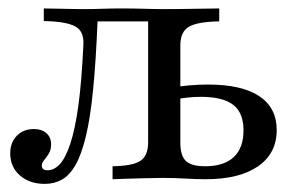

<svg xmlns="http://www.w3.org/2000/svg" viewBox="-20 -435 717 466"><path d="M88.7 11.3Q51.6 11.3 28.2 -9.3Q4.8 -29.8 4.8 -62.9Q4.8 -88.7 20.6 -105.2Q36.3 -121.8 62.1 -121.8Q81.5 -121.8 92.7 -111.7Q104 -101.6 104 -85.5Q104 -71 98.4 -62.1Q92.7 -53.2 87.1 -46.4Q81.5 -39.5 81.5 -33.1Q81.5 -21.8 95.2 -21.8Q111.3 -21.8 125 -36.3Q138.7 -50.8 150.4 -85.5Q162.1 -120.2 170.2 -178.6Q178.2 -237.1 182.3 -325Q184.7 -359.7 161.7 -371.4Q138.7 -383.1 86.3 -383.9V-414.5Q104 -414.5 132.3 -413.7Q160.5 -412.9 188.7 -412.9Q207.3 -412.9 227.8 -413.7Q248.4 -414.5 274.2 -414.5Q305.6 -414.5 330.6 -413.7Q355.6 -412.9 380.6 -412.9Q416.9 -412.9 454.8 -413.7Q492.7 -414.5 512.1 -414.5V-383.1Q459.7 -382.3 438.7 -370.2Q417.7 -358.1 417.7 -325V-88.7Q417.7 -57.3 431 -44.4Q444.4 -31.5 478.2 -31.5Q523.4 -31.5 547.2 -53.6Q571 -75.8 571 -118.5Q571 -161.3 546 -180.6Q521 -200 466.9 -200Q450.8 -200 433.1 -198Q415.3 -196 394.4 -191.9V-221.8Q416.1 -225.8 439.5 -227.8Q462.9 -229.8 484.7 -229.8Q566.9 -229.8 609.3 -201.6Q651.6 -173.4 651.6 -119.4Q651.6 -62.9 606.5 -31.5Q561.3 0 479 0Q456.5 0 430.2 -1.6Q404 -3.2 373.4 -3.2Q354 -3.2 330.2 -2.4Q306.5 -1.6 285.9 -1.2Q265.3 -0.8 253.2 0V-31.5Q302.4 -32.3 321 -44.8Q339.5 -57.3 339.5 -89.5V-385.5L342.7 -383.1H212.1L216.9 -386.3Q212.9 -287.1 206 -217.7Q199.2 -148.4 188.3 -103.6Q177.4 -58.9 162.9 -33.9Q148.4 -8.9 129.8 1.2Q111.3 11.3 88.7 11.3Z"/></svg>

Font: Playfair 12pt
Style: Regular
Weight: 400
Designer: Claus Eggers Sørensen
Foundry: Claus Eggers Sørensen
Version: Version 2.000;gftools[0.9.28]